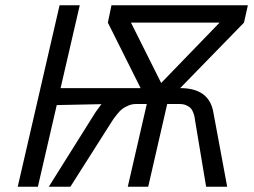

<svg xmlns="http://www.w3.org/2000/svg" viewBox="-20 -710 965 730"><path d="M47.4 0 206.5 -689.9H283.2L210.4 -375H514.6L390.1 -624L403.8 -689.9H922.4L907.7 -624L665 -375Q776.4 -375 791.5 -281.2L843.8 0H763.7L722.2 -249Q720.7 -258.8 719.7 -264.9Q718.8 -271 714.8 -281.7Q710.9 -292.5 705.1 -298.6Q699.2 -304.7 688.5 -309.6Q677.7 -314.5 663.6 -314.5H615.7L543.5 0H465.8L538.1 -314.5H496.1Q481.9 -314.5 468 -308.6Q454.1 -302.7 445.3 -296.1Q436.5 -289.6 426.3 -276.9Q416 -264.2 412.4 -259Q408.7 -253.9 401.4 -242.2L247.6 0H165.5L342.8 -282.7Q344.7 -284.7 352.3 -295.9Q359.9 -307.1 365.7 -314L195.8 -310.5L124 0ZM592.8 -394.5 814.9 -624H478Z"/></svg>

Font: HK Grotesk Italic
Style: Regular
Weight: 400
Italic angle: -13°
Designer: Alfredo Marco Pradil and Stefan Peev
Foundry: Hanken Design Co.
Version: Version 1.000;PS 001.000;hotconv 1.0.88;makeotf.lib2.5.64775